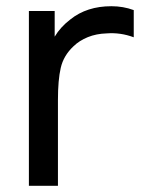

<svg xmlns="http://www.w3.org/2000/svg" viewBox="-20 -598 476 618"><path d="M410.5 -565.5V-478Q367.5 -494 323 -490.5Q290 -489.5 262.8 -478.5Q235.5 -467.5 216.5 -449Q184.5 -419 175.5 -379.5Q166.5 -340.5 166.5 -276V0H73V-562.5H156V-480Q174.5 -511 206.5 -535.5Q259.5 -578 338.5 -578Q376.5 -578 410.5 -565.5Z"/></svg>

Font: Russisch Sans Medium
Style: Regular
Weight: 500
Width: 4
Designer: Michael Sharanda (font) & Cristiano Sobral (main changes)
Foundry: Michael Sharanda
Version: Version 2.00;September 8, 2020;FontCreator 13.0.0.2681 64-bi